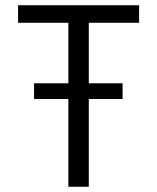

<svg xmlns="http://www.w3.org/2000/svg" viewBox="-20 -713 600 733"><path d="M241 0V-335H110V-395H241V-626H49V-693H511V-626H319V-395H448V-335H319V0Z"/></svg>

Font: Ubuntu Sans Mono
Style: Regular
Weight: 400
Monospace: yes
Designer: Dalton Maag Ltd
Foundry: Dalton Maag Ltd
Version: Version 1.006